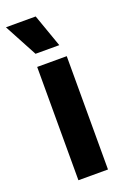

<svg xmlns="http://www.w3.org/2000/svg" viewBox="-141 -733 519 781"><g transform="rotate(-20 118.0 -343.0)"><path d="M57 0V-490.5H185V0ZM121.5 -685.5 171.5 -544V-543H69L-6.5 -684V-685.5Z"/></g></svg>

Font: Anek Tamil SemiBold
Style: Regular
Weight: 600
Version: Version 1.003